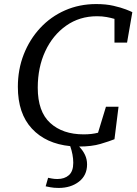

<svg xmlns="http://www.w3.org/2000/svg" viewBox="-20 -706 674 946"><path d="M370 16Q389 36 399 57.5Q409 79 409 104Q409 158 369 189Q329 220 269 220Q245 220 227.5 216.5Q210 213 205 212L217 170Q223 171 235 173.5Q247 176 263 176Q298 176 319.5 157Q341 138 341 96Q341 76 337 55Q333 34 326 14Q206 2 137 -72.5Q68 -147 68 -278Q68 -364 97 -438Q126 -512 178 -568Q230 -624 300.5 -655Q371 -686 454 -686Q502 -686 539 -677.5Q576 -669 600.5 -659.5Q625 -650 632 -646L606 -496H544V-613Q527 -618 505.5 -622Q484 -626 458 -626Q372 -626 306 -579.5Q240 -533 203 -453.5Q166 -374 166 -274Q166 -156 227.5 -100Q289 -44 392 -44Q413 -44 430 -46Q447 -48 463 -52L502 -180H564L544 -20Q519 -10 475.5 3Q432 16 370 16Z"/></svg>

Font: Source Serif 4 Caption
Style: Italic
Weight: 400
Italic angle: -12°
Designer: Frank Grießhammer
Foundry: Adobe Systems Incorporated
Version: Version 4.004;hotconv 1.0.117;makeotfexe 2.5.65602